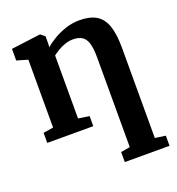

<svg xmlns="http://www.w3.org/2000/svg" viewBox="-143 -683 961 1041"><g transform="rotate(-20 337.0 -162.0)"><path d="M399.5 241.5V183.5L452.5 174.5V-343.5Q452.5 -392.5 444.2 -422.2Q436 -452 416.2 -466Q396.5 -480 362 -480Q338.5 -480 316.2 -472.2Q294 -464.5 275 -453.2Q256 -442 242 -431V-67.5L305.5 -58V0H40V-58L98 -67.5V-459L34.5 -477.5V-544.5L201 -566H205L229 -546.5V-508L228 -483.5Q249.5 -503 281.5 -521.8Q313.5 -540.5 351.8 -553Q390 -565.5 430.5 -565.5Q491 -565.5 527.5 -543.2Q564 -521 580.5 -473Q597 -425 597 -346.5V174.5L657.5 183V241.5Z"/></g></svg>

Font: Merriweather 24pt
Style: Bold
Weight: 700
Designer: Eben Sorkin
Foundry: Eben Sorkin
Version: Version 2.100